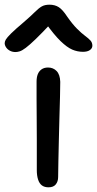

<svg xmlns="http://www.w3.org/2000/svg" viewBox="-65 -788 414 819"><path d="M142 11Q125 11 114 3Q103 -5 97.5 -22Q92 -39 92 -62Q92 -140 92 -195Q92 -250 91.5 -290.5Q91 -331 91 -366Q91 -401 91 -440Q91 -458 96 -471Q101 -484 112 -492Q123 -500 140 -500Q162 -500 176.5 -485Q191 -470 192 -439Q192 -417 191 -376.5Q190 -336 188.5 -287Q187 -238 186 -188.5Q185 -139 184 -98Q183 -57 183 -33Q183 -14 173 -1.5Q163 11 142 11ZM1 -566Q-12 -566 -22.5 -571.5Q-33 -577 -39 -586Q-45 -595 -45 -604Q-45 -611 -40 -619.5Q-35 -628 -18 -645Q-1 -662 37 -694Q67 -720 83.5 -736.5Q100 -753 113 -760.5Q126 -768 146 -768Q169 -768 185.5 -757.5Q202 -747 221 -718Q244 -685 263.5 -665.5Q283 -646 298 -635Q313 -624 321 -615Q329 -606 329 -593Q329 -582 318.5 -574.5Q308 -567 289 -567Q265 -567 243 -576.5Q221 -586 193.5 -612.5Q166 -639 128 -692H156Q114 -647 87.5 -621.5Q61 -596 45 -584Q29 -572 19 -569Q9 -566 1 -566Z"/></svg>

Font: Shantell Sans
Style: Regular
Weight: 400
Designer: Stephen Nixon, Anya Danilova, Shantell Martin
Foundry: Arrow Type
Version: Version 1.008;[ac192a2d6]